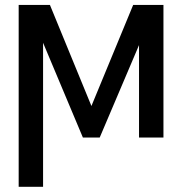

<svg xmlns="http://www.w3.org/2000/svg" viewBox="-20 -550 728 768"><path d="M512.7 -530.3H633.8V0H536.1V-369.6L378.9 0H311.5L152.3 -378.9V197.3H54.7V-530.3H179.7L345.7 -126Z"/></svg>

Font: Pretendard GOV
Style: Regular
Weight: 400
Designer: Base glyphs from Inter by Rasmus Andersson; Hangeul glyphs from Noto Sans CJK(Source Han Sans) by Jang Soo-young and Kan
Foundry: Kil Hyung-jin
Version: Version 1.309